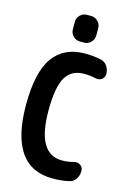

<svg xmlns="http://www.w3.org/2000/svg" viewBox="-142 -1033 783 1115"><g transform="rotate(15 250.0 -475.0)"><path d="M237.3 -960H262.7Q286.1 -960 303.2 -942.9Q320.3 -925.8 320.3 -903.3V-857.4Q320.3 -834 303.2 -816.9Q286.1 -799.8 262.7 -799.8H237.3Q213.9 -799.8 196.8 -816.9Q179.7 -834 179.7 -857.4V-903.3Q179.7 -926.8 196.8 -943.4Q213.9 -960 237.3 -960ZM385.7 -115.2Q405.3 -121.1 422.9 -109.4Q440.4 -97.7 440.4 -78.1V-72.3Q440.4 -45.9 425.3 -25.4Q410.2 -4.9 385.7 0Q341.8 9.8 290 9.8Q30.3 9.8 30.3 -365.2Q30.3 -560.5 94.7 -650.4Q159.2 -740.2 285.2 -740.2Q336.9 -740.2 380.9 -730.5Q405.3 -725.6 419.9 -704.6Q434.6 -683.6 434.6 -658.2V-657.2Q434.6 -635.7 418 -624Q401.4 -612.3 380.9 -617.2Q347.7 -625 309.6 -625Q235.4 -625 200.2 -566.4Q165 -507.8 165 -365.2Q165 -105.5 315.4 -105.5Q349.6 -105.5 385.7 -115.2Z"/></g></svg>

Font: Rounded Mgen+ 1m bold
Style: Bold
Weight: 700
Designer: [Source Han Sans]
Ryoko NISHIZUKA  (kana & ideographs); Paul D. Hunt (Latin, Greek & Cyrillic); Wenlong ZHANG  (bopomofo
Version: Version 1.059.20150602